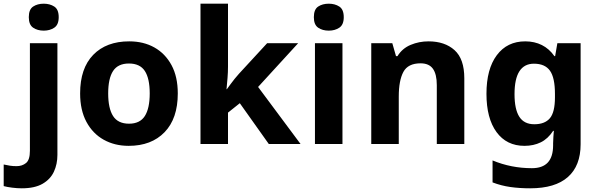

<svg xmlns="http://www.w3.org/2000/svg" viewBox="-84 -780 3243 1040"><path d="M34 240Q9 240 -18.5 236.5Q-46 233 -64 228V111Q-46 115 -30 117.5Q-14 120 6 120Q36 120 57 103Q78 86 78 37V-546H227V59Q227 109 208 150Q189 191 146.5 215.5Q104 240 34 240ZM72 -687Q72 -729 95.5 -744.5Q119 -760 153 -760Q186 -760 210 -744.5Q234 -729 234 -687Q234 -646 210 -630Q186 -614 153 -614Q119 -614 95.5 -630Q72 -646 72 -687Z M879 -273.7Q879 -138 807.5 -64Q736 10 613 10Q537.1 10 477.8 -23.1Q418.4 -56.2 384.2 -119.8Q350 -183.4 350 -274Q350 -410 421 -483Q492 -556 616 -556Q693.4 -556 752.2 -523Q811 -490 845 -427.3Q879 -364.5 879 -273.7ZM502 -274Q502 -193 528.5 -151.5Q555 -110 614.9 -110Q674 -110 700.5 -151.5Q727 -193 727 -274Q727 -355 700.5 -395.5Q674 -436 614.5 -436Q555 -436 528.5 -395.5Q502 -355 502 -274Z M1151 -420Q1151 -389 1148.5 -358.5Q1146 -328 1143 -297H1145Q1155 -311 1165.5 -325Q1176 -339 1187 -353Q1198 -367 1210 -380L1363 -546H1531L1314 -309L1544 0H1372L1215 -221L1151 -170V0H1002V-760H1151Z M1771 -546V0H1622V-546ZM1697 -760Q1730 -760 1754 -744.5Q1778 -729 1778 -686.8Q1778 -646 1754 -630Q1730 -614 1697 -614Q1662.7 -614 1639.4 -630Q1616 -646 1616 -686.8Q1616 -729 1639.4 -744.5Q1662.7 -760 1697 -760Z M2237 -556Q2325 -556 2378 -508.5Q2431 -461 2431 -356V0H2282V-319Q2282 -378 2261 -407.5Q2240 -437 2194 -437Q2126 -437 2101 -390.5Q2076 -344 2076 -257V0H1927V-546H2041L2061 -476H2069Q2095 -518 2140.5 -537Q2186 -556 2237 -556Z M2761 -556Q2811 -556 2851 -536Q2891 -516 2919 -476H2923L2935 -546H3061V1Q3061 118 2992 179Q2923 240 2788 240Q2730 240 2680.5 233Q2631 226 2584 208V89Q2685 131 2797 131Q2855 131 2883.5 100Q2912 69 2912 7V-4Q2912 -21 2913.5 -39Q2915 -57 2916 -71H2912Q2884 -28 2845 -9Q2806 10 2757 10Q2660 10 2605.5 -64.5Q2551 -139 2551 -272Q2551 -406 2607 -481Q2663 -556 2761 -556ZM2808 -435Q2756 -435 2729.5 -394Q2703 -353 2703 -270Q2703 -188 2729 -147.5Q2755 -107 2810 -107Q2867 -107 2894.5 -139.5Q2922 -172 2922 -253V-271Q2922 -359 2895 -397Q2868 -435 2808 -435Z"/></svg>

Font: Noto Sans Bassa Vah
Style: Regular
Weight: 400
Designer: Monotype Design Team
Foundry: Monotype Imaging Inc.
Version: Version 2.002